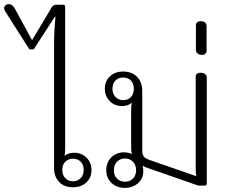

<svg xmlns="http://www.w3.org/2000/svg" viewBox="-70 -903 1115 934"><path d="M193 -85V-682Q193 -756 200 -822H197L94 -663H73L-43 -845Q-50 -856 -50 -863Q-50 -871 -43.5 -877Q-37 -883 -27 -883Q-9 -883 4 -858L85 -709H87L182 -868Q190 -880 203 -880H237Q247 -880 247 -870V-177Q247 -162 244 -145Q263 -160 291 -160Q327 -160 351 -136Q375 -112 375 -76Q375 -38 349.5 -15Q324 8 285 8Q242 8 217.5 -18Q193 -44 193 -85ZM337 -76Q337 -102 322.5 -116.5Q308 -131 285 -131Q263 -131 248 -116.5Q233 -102 233 -76Q233 -51 248 -36Q263 -21 285 -21Q307 -21 322 -36Q337 -51 337 -76Z M447 -75Q447 -113 471 -137Q495 -161 532 -162Q556 -162 572 -153Q568 -164 568 -182V-374Q568 -387 571 -403Q552 -387 524 -387Q488 -387 464 -411Q440 -435 440 -471Q440 -509 465 -532Q490 -555 529 -555Q572 -555 597 -529Q622 -503 622 -462V-174Q622 -151 629.5 -141.5Q637 -132 657 -125L885 -46Q882 -56 882 -80V-531Q882 -539 888 -544Q894 -549 906 -549Q920 -549 928 -542.5Q936 -536 936 -524V-11Q936 0 925 0H895L654 -84Q637 -89 624 -97Q627 -85 627 -70Q627 -34 601 -11.5Q575 11 537 11Q498 11 472.5 -13Q447 -37 447 -75ZM581 -471Q581 -497 566.5 -511.5Q552 -526 529 -526Q507 -526 492 -511.5Q477 -497 477 -471Q477 -446 492 -431Q507 -416 529 -416Q552 -416 566.5 -430.5Q581 -445 581 -471ZM592 -75Q592 -101 576.5 -116.5Q561 -132 538 -132Q515 -132 499.5 -116.5Q484 -101 484 -75Q484 -49 499.5 -34Q515 -19 538 -19Q561 -19 576.5 -34Q592 -49 592 -75Z M883 -662V-781Q883 -789 889.5 -794.5Q896 -800 906 -800Q920 -800 927.5 -793.5Q935 -787 935 -774V-655Q935 -647 928.5 -641.5Q922 -636 912 -636Q899 -636 891 -643Q883 -650 883 -662Z"/></svg>

Font: Maitree Light
Style: Regular
Weight: 300
Designer: CadsonDemak Team
Foundry: CadsonDemak
Version: Version 1.001